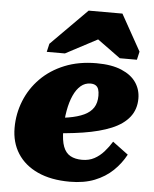

<svg xmlns="http://www.w3.org/2000/svg" viewBox="-56 -845 729 906"><g transform="rotate(5 308.5 -392.0)"><path d="M308 14Q219 14 156 -15Q93 -44 60 -96Q27 -148 27 -217Q27 -284 51.5 -345Q76 -406 122.5 -453Q169 -500 235.5 -527Q302 -554 386 -554Q458 -554 505 -534Q552 -514 574.5 -480.5Q597 -447 597 -405Q597 -354 568.5 -317.5Q540 -281 485 -258Q430 -235 350.5 -222.5Q271 -210 168 -205L171 -278Q231 -280 275.5 -287.5Q320 -295 349.5 -309Q379 -323 393.5 -345.5Q408 -368 408 -402Q408 -420 404 -432Q400 -444 390.5 -450Q381 -456 366 -456Q340 -456 320 -439Q300 -422 286 -391Q272 -360 264.5 -318Q257 -276 257 -226Q257 -177 268 -148Q279 -119 301.5 -106.5Q324 -94 357 -94Q390 -94 415 -107.5Q440 -121 460 -143.5Q480 -166 496 -192L570 -137Q547 -94 511.5 -60Q476 -26 426 -6Q376 14 308 14ZM487 -798H327L156 -626L147 -587H233L439 -696H343L493 -587H574L583 -626Z"/></g></svg>

Font: Roboto Serif Black
Style: Italic
Weight: 900
Italic angle: -10°
Version: Version 1.008